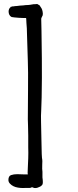

<svg xmlns="http://www.w3.org/2000/svg" viewBox="-20 -788 390 959"><path d="M151 151Q148 150 140 147Q134 150 131.5 150.5Q129 151 91 151Q82 151 69.5 149Q57 147 47 142Q37 137 29.5 129Q22 121 22 111Q22 91 35.5 86.5Q49 82 66 82Q81 82 97 83Q107 83 119 83Q119 79 118 76Q119 68 119 49Q120 29 121 3Q122 -24 121 -53Q121 -82 121 -111Q120 -139 120 -161Q119 -183 119 -192Q119 -235 120 -338Q121 -438 119 -484L115 -612Q115 -614 114 -646Q113 -661 112 -673Q112 -673 111 -694Q111 -696 110 -698H99Q88 -698 75.5 -699Q63 -700 52 -701Q41 -702 38 -703Q30 -707 26.5 -714.5Q23 -722 23 -730Q23 -745 33 -752V-754H37Q39 -756 41.5 -756Q44 -756 46 -756Q51 -757 55.5 -757.5Q60 -758 64 -758Q72 -759 80 -760Q88 -761 96 -761Q102 -762 108 -762.5Q114 -763 120 -763L130 -764Q138 -766 148 -767Q151 -767 154 -767L166 -768L178 -761L183 -753Q193 -741 194 -719Q194 -714 193 -711Q191 -706 188 -701Q185 -695 186 -690Q187 -674 189 -496Q190 -399 188 -301Q187 -272 186 -241Q184 -209 185 -180Q186 -130 187 -85Q188 1 191 9Q192 13 191 33Q190 58 192 70Q192 70 192 98Q193 104 193.5 111Q194 118 194 122.5Q194 127 193 131Q192 135 187 139.5Q182 144 176 146Q168 150 166 150Q159 152 151 151Z"/></svg>

Font: ToneOZ-Tsuipita-TC
Style: Tsuipita-TC
Weight: 400
Designer: :Jeffrey Xuan (Chih-Lin Hsuan)  :
Foundry: jeffreyx@gmail.com, cjkFonts.io
Version: Version 0.24071